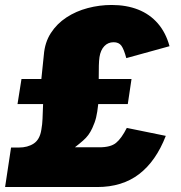

<svg xmlns="http://www.w3.org/2000/svg" viewBox="-32 -753 730 773"><path d="M-11.5 0 12.5 -159H43.5Q79.5 -159 104 -175.2Q128.5 -191.5 134.5 -231Q138.5 -253.5 139.2 -274.2Q140 -295 141.5 -334H38.5L54.5 -435H134.5L144.5 -532Q148.5 -582.5 172.8 -620Q197 -657.5 235.5 -682.8Q274 -708 321.2 -720.5Q368.5 -733 417.5 -733Q477 -733 524 -714.5Q571 -696 603.2 -659Q635.5 -622 650.5 -567L476.5 -519Q467 -554.5 456.8 -568.8Q446.5 -583 425.5 -583Q403 -583 388 -567.2Q373 -551.5 368.5 -523Q366.5 -509 366 -489.2Q365.5 -469.5 365.5 -435H497.5L482.5 -334H363.5Q360 -301 355 -280.2Q350 -259.5 339.5 -237Q332 -221 323.5 -209.5Q315 -198 302.2 -186.8Q289.5 -175.5 269.5 -160H368.5Q413.5 -160 435.2 -177.8Q457 -195.5 478.5 -238L635.5 -206Q596 -104 528 -52Q460 0 359.5 0Z"/></svg>

Font: Public Sans Thin Black
Style: Italic
Weight: 900
Italic angle: -8°
Version: Version 2.001